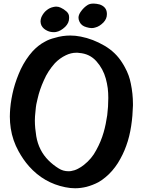

<svg xmlns="http://www.w3.org/2000/svg" viewBox="-20 -1012 796 1057"><path d="M338.9 18.6C357.4 22.5 376 24.4 393.6 24.4C415 24.4 435.5 21.5 456.1 16.6C478.5 10.7 501 2 521.5 -8.8C535.2 -16.6 547.9 -25.4 560.5 -36.1C586.9 -57.6 609.4 -84 628.9 -114.3C647.5 -144.5 663.1 -175.8 674.8 -209C687.5 -243.2 696.3 -280.3 702.1 -318.4C708 -356.4 710.9 -394.5 711.9 -430.7V-439.5C711.9 -477.5 708 -514.6 700.2 -551.8C694.3 -583 683.6 -612.3 668 -640.6C664.1 -648.4 659.2 -656.2 654.3 -664.1C629.9 -704.1 596.7 -736.3 554.7 -760.7C512.7 -785.2 469.7 -801.8 424.8 -810.5C405.3 -814.5 385.7 -816.4 367.2 -816.4C338.9 -816.4 310.5 -812.5 282.2 -803.7C261.7 -798.8 243.2 -792 226.6 -782.2C202.1 -769.5 180.7 -752 160.2 -730.5C133.8 -701.2 112.3 -668 94.7 -631.8C78.1 -595.7 64.5 -558.6 54.7 -521.5C45.9 -486.3 39.1 -450.2 36.1 -413.1C35.2 -398.4 34.2 -384.8 34.2 -370.1C34.2 -347.7 36.1 -326.2 39.1 -305.7C45.9 -260.7 60.5 -218.8 82 -179.7C98.6 -149.4 117.2 -122.1 139.6 -96.7C194.3 -35.2 260.7 2.9 338.9 18.6ZM302.7 -85C282.2 -97.7 263.7 -112.3 247.1 -128.9C210.9 -165 188.5 -210 179.7 -261.7C174.8 -292 171.9 -321.3 171.9 -348.6C171.9 -361.3 172.9 -379.9 175.8 -404.3C177.7 -428.7 181.6 -449.2 186.5 -466.8C194.3 -502 206.1 -536.1 221.7 -570.3C236.3 -604.5 256.8 -635.7 282.2 -664.1C299.8 -682.6 320.3 -697.3 342.8 -708C361.3 -716.8 379.9 -721.7 400.4 -721.7C405.3 -721.7 410.2 -721.7 415 -720.7C455.1 -717.8 486.3 -702.1 510.7 -674.8C535.2 -647.5 552.7 -615.2 562.5 -579.1C567.4 -562.5 570.3 -544.9 573.2 -526.4C575.2 -508.8 576.2 -491.2 576.2 -472.7C576.2 -440.4 574.2 -409.2 570.3 -377.9C565.4 -345.7 559.6 -314.5 550.8 -284.2C541 -250 527.3 -216.8 509.8 -185.5C493.2 -153.3 470.7 -127 442.4 -104.5C431.6 -95.7 420.9 -88.9 409.2 -83C396.5 -76.2 383.8 -72.3 371.1 -70.3C366.2 -69.3 361.3 -69.3 356.4 -69.3C337.9 -69.3 319.3 -74.2 302.7 -85ZM208 -872.1C214.8 -858.4 226.6 -848.6 242.2 -841.8C252.9 -836.9 264.6 -835 275.4 -835C279.3 -835 283.2 -835 288.1 -835.9C305.7 -838.9 322.3 -848.6 338.9 -864.3C353.5 -878.9 360.4 -894.5 360.4 -912.1V-918C360.4 -930.7 355.5 -940.4 345.7 -949.2C335.9 -958 325.2 -964.8 314.5 -969.7C306.6 -973.6 297.9 -975.6 289.1 -975.6C284.2 -975.6 279.3 -974.6 274.4 -973.6C259.8 -970.7 248 -964.8 237.3 -956.1C225.6 -947.3 215.8 -934.6 208 -918C205.1 -910.2 203.1 -902.3 203.1 -894.5C203.1 -886.7 205.1 -878.9 208 -872.1ZM418 -891.6C424.8 -877 437.5 -867.2 456.1 -862.3C465.8 -859.4 475.6 -857.4 484.4 -857.4C491.2 -857.4 498 -858.4 503.9 -860.4C520.5 -864.3 535.2 -874 549.8 -888.7C562.5 -902.3 568.4 -917 568.4 -932.6V-938.5C567.4 -962.9 553.7 -978.5 529.3 -987.3C517.6 -990.2 506.8 -992.2 497.1 -992.2H493.2C482.4 -992.2 472.7 -990.2 463.9 -985.4C449.2 -976.6 435.5 -963.9 422.9 -945.3C416 -934.6 412.1 -924.8 412.1 -914.1C412.1 -907.2 414.1 -899.4 418 -891.6Z"/></svg>

Font: ChillSide Comic
Style: Regular
Weight: 400
Designer: Koroletov, Abay Emes
Version: Version 1.000